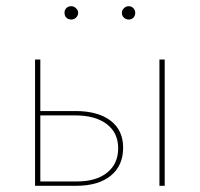

<svg xmlns="http://www.w3.org/2000/svg" viewBox="-20 -599 645 619"><path d="M377 -123Q377 -65 337 -32.5Q297 0 226 0H93V-407H110V-241H223Q296 -241 336.5 -210Q377 -179 377 -123ZM361 -121Q361 -171 324 -199Q287 -227 222 -227H110V-14H228Q290 -14 325.5 -42.5Q361 -71 361 -121ZM494 -407H511V0H494ZM188 -558Q188 -567 194 -573Q200 -579 210 -579Q218 -579 225 -572.5Q232 -566 232 -558Q232 -549 225.5 -542.5Q219 -536 210 -536Q200 -536 194 -542Q188 -548 188 -558ZM373 -558Q373 -566 379.5 -572.5Q386 -579 395 -579Q404 -579 410 -572.5Q416 -566 416 -558Q416 -548 410 -542Q404 -536 395 -536Q386 -536 379.5 -542Q373 -548 373 -558Z"/></svg>

Font: Ysabeau Thin
Style: Regular
Weight: 200
Designer: Christian Thalmann (Catharsis Fonts)
Version: Version 0.003